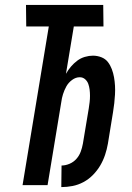

<svg xmlns="http://www.w3.org/2000/svg" viewBox="-20 -755 540 783"><path d="M230 8 231 -80Q247 -80 263.5 -87Q280 -94 291.5 -107Q303 -120 309 -136Q315 -152 318 -169L342 -313Q344 -326 345.5 -338.5Q347 -351 347 -364Q347 -377 345.5 -389.5Q344 -402 340 -413Q336 -424 327 -432Q318 -440 305 -440Q289 -440 274 -429Q259 -418 250.5 -402.5Q242 -387 237 -371Q232 -355 230 -339L174 0H72L179 -647H87L86 -735H401L402 -647H281L249 -454Q258 -470 269.5 -483.5Q281 -497 295 -507.5Q309 -518 326 -523Q343 -528 359 -528Q377 -528 393.5 -521.5Q410 -515 420 -502Q430 -489 436 -473Q442 -457 445 -440Q448 -423 449 -405.5Q450 -388 449 -370Q448 -352 446 -334Q444 -316 441 -298L420 -169Q416 -146 408.5 -123.5Q401 -101 389 -80.5Q377 -60 359.5 -42Q342 -24 320.5 -12.5Q299 -1 276 3.5Q253 8 230 8Z"/></svg>

Font: Iosevka Curly Semibold
Style: Italic
Weight: 600
Italic angle: -9°
Monospace: yes
Designer: Belleve Invis
Foundry: Belleve Invis
Version: Version 22.1.2; ttfautohint (v1.8.4)